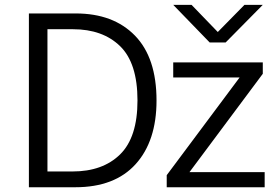

<svg xmlns="http://www.w3.org/2000/svg" viewBox="-20 -788 1165 808"><path d="M101.6 0ZM681.6 0V-50.8L988.3 -461.9H709V-525.4H1085.9V-477.5L777.3 -63.5H1093.8V0ZM101.6 0V-731.4H298.8Q457 -731.4 547.9 -638.2Q638.7 -544.9 638.7 -365.2Q638.7 -194.3 550.8 -97.2Q462.9 0 296.9 0ZM179.7 -66.4H285.2Q412.1 -66.4 485.4 -138.2Q558.6 -210 558.6 -365.2Q558.6 -522.5 485.4 -593.8Q412.1 -665 287.1 -665H179.7ZM709 -767.6H786.1L896.5 -653.3L1008.8 -767.6H1085.9L929.7 -609.4H862.3Z"/></svg>

Font: Batunionen A1
Style: Regular
Weight: 400
Designer: HanYang I&C Co.,Ltd.
Foundry: HanYang I&C Co.,Ltd.
Version: Version 2.50; ttfautohint (v1.6)